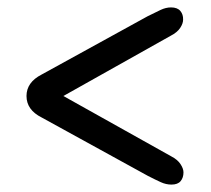

<svg xmlns="http://www.w3.org/2000/svg" viewBox="-20 -601 569 518"><path d="M475 -136Q475 -121.5 467.2 -112.2Q459.5 -103 442.5 -103Q428 -103 413.8 -109.5Q399.5 -116 379 -126.5L92.5 -284Q51.5 -304.5 51.5 -342Q51.5 -379 92.5 -400L378 -557Q399 -567.5 413.2 -574.2Q427.5 -581 441.5 -581Q458.5 -581 466.5 -571.5Q474.5 -562 474 -548Q474 -537.5 466 -525.5Q458 -513.5 440.5 -504.5L151 -342L441.5 -179.5Q459 -170.5 467 -158.2Q475 -146 475 -136Z"/></svg>

Font: Fraunces 9pt Soft SemiBold
Style: Regular
Weight: 600
Version: Version 1.000;[b76b70a41]